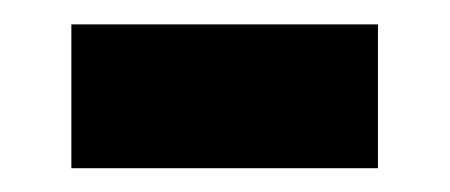

<svg xmlns="http://www.w3.org/2000/svg" viewBox="-20 -339 373 159"><path d="M39.1 -199.7V-318.8H293V-199.7Z"/></svg>

Font: Arial
Style: Bold
Weight: 700
Designer: Steve Matteson
Foundry: Ascender Corporation
Version: Version 2.00.3